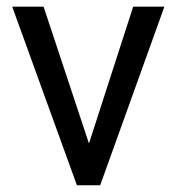

<svg xmlns="http://www.w3.org/2000/svg" viewBox="-20 -548 524 568"><path d="M108.9 -528.3 243.2 -123.5 374 -528.3H466.3L276.4 0H207.5L16.1 -528.3Z"/></svg>

Font: Vazirmatn RD UI FD
Style: Regular
Weight: 400
Designer: Saber Rastikerdar
Foundry: Saber Rastikerdar
Version: Version 33.003